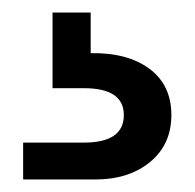

<svg xmlns="http://www.w3.org/2000/svg" viewBox="-20 -27 312 307"><path d="M125 -7V58Q184 57 219 83Q254 109 254 157Q254 204 220 232Q186 260 132 260H17V201H114Q178 201 178 157Q178 114 114 114H64V-7Z"/></svg>

Font: SVN-Poppins
Style: Regular
Weight: 400
Designer: Ninad Kale (Devanagari), Jonny Pinhorn (Latin)
Foundry: Indian Type Foundry
Version: Version 3.002 2017